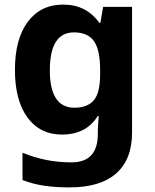

<svg xmlns="http://www.w3.org/2000/svg" viewBox="-20 -576 673 836"><path d="M255 -556Q356 -556 413 -476H417L429 -546H555V1Q555 118 486 179Q417 240 282 240Q224 240 174.5 233Q125 226 78 208V89Q179 131 291 131Q406 131 406 7V-4Q406 -21 407.5 -39Q409 -57 410 -71H406Q378 -28 339 -9Q300 10 251 10Q154 10 99.5 -64.5Q45 -139 45 -272Q45 -406 101 -481Q157 -556 255 -556ZM302 -435Q197 -435 197 -270Q197 -107 304 -107Q361 -107 388.5 -139.5Q416 -172 416 -253V-271Q416 -359 389 -397Q362 -435 302 -435Z"/></svg>

Font: Noto Sans Medefaidrin
Style: Bold
Weight: 700
Designer: Dalton Maag Ltd
Foundry: Dalton Maag Ltd
Version: Version 1.002; ttfautohint (v1.8.4.7-5d5b)